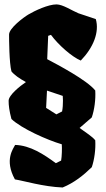

<svg xmlns="http://www.w3.org/2000/svg" viewBox="-20 -809 479 868"><path d="M47.4 2C87.4 8.3 175.3 35.2 263.2 38.6C315.4 17.1 356.9 -16.1 395 -53.2C406.7 -87.4 413.1 -134.3 410.6 -174.8C397 -191.9 370.1 -208.5 339.8 -230.5L395 -278.3C406.7 -312.5 413.1 -359.4 410.6 -399.9C373 -447.3 238.3 -517.6 193.4 -541.5L197.8 -647L210.4 -651.4C243.7 -606 305.2 -551.8 345.2 -535.2C401.9 -593.8 430.2 -663.6 413.1 -722.7L334.5 -749C305.7 -760.7 264.2 -789.1 235.4 -789.1C198.2 -789.1 138.2 -761.2 107.9 -743.2C85.9 -730 21 -681.6 21 -652.8C21 -632.3 21.5 -524.9 31.7 -486.3C43.9 -470.7 68.4 -453.6 97.2 -438C70.3 -419.9 19 -378.9 19 -353.5C19 -333 21.5 -309.6 31.7 -271C76.7 -228 193.8 -175.8 259.3 -156.7C260.7 -138.7 259.8 -101.6 256.3 -83L232.4 -71.3C179.2 -110.4 117.2 -151.9 48.3 -153.8C40.5 -137.2 -1.5 -86.9 47.4 2ZM188.5 -321.3 192.4 -399.4 263.7 -375.5C264.6 -364.7 264.6 -359.9 264.6 -354C264.6 -337.9 263.7 -320.3 260.7 -305.2L234.9 -292Z"/></svg>

Font: Fruktur
Style: Regular
Weight: 400
Designer: Viktoriya Grabowska
Foundry: Viktoriya Grabowska
Version: Version 1.002